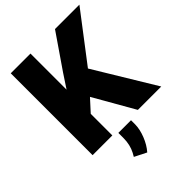

<svg xmlns="http://www.w3.org/2000/svg" viewBox="-264 -832 1179 1179"><g transform="rotate(-45 325.0 -242.5)"><path d="M295.4 -264.6 225.1 -187.5V0H53.7V-710.9H225.1V-397.5L284.7 -487.8L438 -710.9H649.9L409.7 -396.5L649.9 0H446.8ZM302.7 225.6 225.1 186.5 237.8 164.1Q262.2 118.2 262.2 58.6V15.1H372.1V51.3Q371.6 93.3 352.5 141.8Q333.5 190.4 302.7 225.6Z"/></g></svg>

Font: Sadagaat-English
Style: Regular
Weight: 900
Designer: Ahmed alsheikh
Foundry: Ahmed alsheikh Design
Version: Version 2.137;January 17, 2018;FontCreator 11.0.0.2408 64-bi